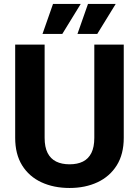

<svg xmlns="http://www.w3.org/2000/svg" viewBox="-20 -935 698 965"><path d="M602 -710.9V-242.3Q602 -159.9 566.7 -103.7Q531.3 -47.6 469.9 -18.9Q408.4 9.8 329.6 9.8Q250 9.8 188.1 -18.9Q126.3 -47.6 91.3 -103.7Q56.3 -159.9 56.3 -242.3V-710.9H204.3V-242.3Q204.3 -195.7 219.2 -166.3Q234.2 -136.9 262.3 -123Q290.4 -109.2 329.6 -109.2Q369.2 -109.2 396.9 -123Q424.6 -136.9 439.3 -166.3Q454 -195.7 454 -242.3V-710.9ZM246.5 -915.3H385.8L293.1 -764.4H193.6ZM422.3 -915.3H561.6L468.8 -764.4H369.3Z"/></svg>

Font: Heebo
Style: Regular
Weight: 400
Designer: Oded Ezer
Foundry: Ezer Type House
Version: Version 3.100